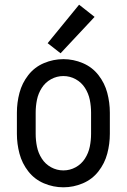

<svg xmlns="http://www.w3.org/2000/svg" viewBox="-20 -790 540 818"><path d="M238 -563 183 -606 317 -770 383 -718ZM250 8Q207 8 167 -9Q127 -26 100.5 -60Q74 -94 63 -135.5Q52 -177 52 -220V-310Q52 -353 63 -394.5Q74 -436 100.5 -470Q127 -504 167 -521Q207 -538 250 -538Q293 -538 333 -521Q373 -504 399.5 -470Q426 -436 437 -394.5Q448 -353 448 -310V-220Q448 -177 437 -135.5Q426 -94 399.5 -60Q373 -26 333 -9Q293 8 250 8ZM250 -64Q278 -64 302.5 -77.5Q327 -91 342 -114.5Q357 -138 362.5 -165Q368 -192 368 -220V-310Q368 -338 362.5 -365Q357 -392 342 -415.5Q327 -439 302.5 -452.5Q278 -466 250 -466Q222 -466 197.5 -452.5Q173 -439 158 -415.5Q143 -392 137.5 -365Q132 -338 132 -310V-220Q132 -192 137.5 -165Q143 -138 158 -114.5Q173 -91 197.5 -77.5Q222 -64 250 -64Z"/></svg>

Font: Iosevka SS01
Style: Regular
Weight: 400
Monospace: yes
Designer: Belleve Invis
Foundry: Belleve Invis
Version: 2.3.3; ttfautohint (v1.8.3)